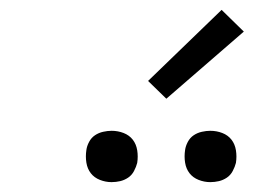

<svg xmlns="http://www.w3.org/2000/svg" viewBox="-20 -997 540 389"><path d="M406 -628Q394 -628 382.5 -632.5Q371 -637 364 -646Q357 -655 355 -667.5Q353 -680 355 -693Q356 -701 360.5 -709.5Q365 -718 372.5 -723Q380 -728 389 -730Q398 -732 406 -732Q419 -732 430.5 -727.5Q442 -723 449 -714Q456 -705 458 -692.5Q460 -680 458 -667Q456 -659 451.5 -650.5Q447 -642 439.5 -637Q432 -632 423.5 -630Q415 -628 406 -628ZM206 -628Q194 -628 182.5 -632.5Q171 -637 164 -646Q157 -655 155 -667.5Q153 -680 155 -693Q156 -701 160.5 -709.5Q165 -718 172.5 -723Q180 -728 189 -730Q198 -732 206 -732Q219 -732 230.5 -727.5Q242 -723 249 -714Q256 -705 258 -692.5Q260 -680 258 -667Q256 -659 251.5 -650.5Q247 -642 239.5 -637Q232 -632 223.5 -630Q215 -628 206 -628ZM317 -797 280 -833 429 -977 474 -933Z"/></svg>

Font: Iosevka Curly Slab LtObl
Style: Regular
Weight: 300
Italic angle: -9°
Monospace: yes
Designer: Belleve Invis
Foundry: Belleve Invis
Version: Version 11.0.0; ttfautohint (v1.8.3)